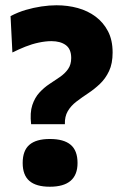

<svg xmlns="http://www.w3.org/2000/svg" viewBox="-20 -695 462 728"><path d="M98 -224Q93 -268 102.5 -296.5Q112 -325 129.5 -344Q147 -363 167.5 -376.5Q188 -390 207 -403Q226 -416 238 -433Q250 -450 250 -475Q250 -509 229.5 -524Q209 -539 175 -539Q153 -539 127 -533.5Q101 -528 76 -518Q51 -508 27 -496L20 -634Q49 -649 78 -657.5Q107 -666 137 -670.5Q167 -675 194 -675Q237 -675 275 -664.5Q313 -654 342.5 -632Q372 -610 389.5 -576.5Q407 -543 407 -496Q407 -454 393.5 -425.5Q380 -397 359 -377Q338 -357 314.5 -341.5Q291 -326 270 -310Q249 -294 237 -273.5Q225 -253 226 -224ZM169 13Q117 13 91.5 -9Q66 -31 66 -77Q66 -124 91.5 -146Q117 -168 169 -168Q222 -168 248 -146Q274 -124 274 -77Q274 13 169 13Z"/></svg>

Font: Bricolage Grotesque 24pt ExtraBold
Style: Regular
Weight: 800
Designer: Mathieu Triay
Foundry: Atelier Triay
Version: Version 1.001;gftools[0.9.33.dev8+g029e19f]